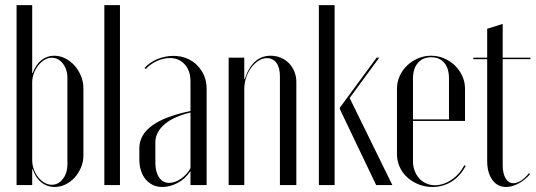

<svg xmlns="http://www.w3.org/2000/svg" viewBox="-20 -719 2081 746"><path d="M105.1 -31V-61.6H107.1Q118.8 -27.5 141.2 -10Q163.8 7.5 191.6 7.5Q214.2 7.5 234.6 -2.4Q255 -12.4 270.3 -29.4Q285.6 -46.4 294.9 -68.6Q304.1 -90.9 304.1 -115.2V-375.6Q304.1 -400.4 294.7 -423.6Q285.2 -446.8 269.6 -464.3Q253.9 -481.9 233.3 -492.2Q212.8 -502.5 190.1 -502.5Q163 -502.5 141 -485.4Q119 -468.2 107.1 -435.1H105.1V-461.4V-699H44.4V0H105.1ZM105.1 -398.1Q105.1 -416.9 111.6 -434.2Q118.1 -451.5 128.9 -465Q139.6 -478.5 153.1 -486.6Q166.6 -494.6 181.2 -494.6Q206.8 -494.6 224.3 -471.9Q241.9 -449.2 241.9 -416.1V-80.4Q241.9 -46.6 224.4 -23.9Q207 -1.1 180.9 -1.1Q166 -1.1 152.5 -9.2Q139 -17.2 128.2 -30.8Q117.5 -44.2 111.3 -61.5Q105.1 -78.8 105.1 -96.8Z M385.4 0H446.1V-699H385.4Z M521.4 -99.2Q521.4 -75.6 527.9 -55.6Q534.5 -35.6 546.2 -21.8Q558 -7.9 574.2 -0.2Q590.5 7.5 610.2 7.5Q641.1 7.5 671.2 -8.9Q701.2 -25.4 718.1 -52H720.1V-28.2V0H782.8V-375.5Q782.8 -402.4 772.8 -425.6Q762.8 -448.8 745.6 -465.9Q728.5 -483 705 -492.4Q681.5 -501.9 653.8 -501.9Q637.5 -501.9 621.2 -498.5Q604.9 -495.1 590.2 -488.9Q575.6 -482.6 563.1 -473.9Q550.6 -465.1 541.6 -454.8L546.6 -450.8Q554.2 -459.8 564.9 -467.5Q575.5 -475.2 588.2 -481.3Q600.9 -487.4 614.2 -490.4Q627.6 -493.5 639.8 -493.5Q675.5 -493.5 697.8 -468.8Q720.1 -444.1 720.1 -403.2V-287.8Q670.2 -277.2 632.9 -263.2Q595.6 -249.2 570.9 -231Q546.1 -212.8 533.8 -191Q521.4 -169.2 521.4 -143.6ZM637.8 -8.4Q612.6 -8.4 598.1 -29.8Q583.6 -51.2 583.6 -87.2V-165.8Q583.6 -186.1 593.1 -204.1Q602.6 -222.1 620.4 -237Q638.2 -251.9 663.6 -263.2Q689 -274.6 720.1 -281.8V-65.6Q706.6 -40.6 683.1 -24.5Q659.6 -8.4 637.8 -8.4Z M931.1 -412.1H929.1V-442.1V-495H868.4V0H929.1V-373.8Q929.1 -396.5 936.4 -417.9Q943.6 -439.4 956.1 -456Q968.5 -472.6 984.2 -482.9Q999.9 -493.1 1016.8 -493.1Q1040.5 -493.1 1054.1 -474.7Q1067.6 -456.2 1067.6 -422.6V0H1131.4V-400.9Q1131.4 -422.2 1123.6 -441.1Q1115.9 -460 1102.6 -473.6Q1089.2 -487.1 1070.9 -494.8Q1052.5 -502.5 1031.6 -502.5Q996.4 -502.5 971.2 -479.9Q946 -457.2 931.1 -412.1Z M1280.1 -699H1219V0H1280.1ZM1453.6 -495H1443.4L1300.5 -300.6V-295L1441.5 0H1504.4L1338.5 -338.2Z M1522.4 -373.8V-120.5Q1522.4 -93.8 1533 -70.3Q1543.6 -46.8 1562.4 -29.8Q1581.3 -12.8 1606.4 -2.6Q1631.6 7.5 1659.9 7.5Q1701.5 7.5 1735.1 -13.8Q1768.6 -35 1789.5 -74.4L1784.1 -77Q1775.2 -59.8 1762.7 -45.5Q1750.1 -31.2 1734.9 -20.9Q1719.8 -10.5 1703 -4.9Q1686.2 0.8 1670.2 0.8Q1651.8 0.8 1635.8 -6.4Q1619.8 -13.6 1608.8 -25.9Q1597.8 -38.1 1591.2 -55.3Q1584.6 -72.5 1584.6 -91.9V-414.2Q1584.6 -452.4 1603.6 -474.4Q1622.6 -496.5 1655.4 -496.5Q1688.1 -496.5 1706.3 -474.9Q1724.5 -453.4 1724.5 -414.2V-255H1580.5V-249H1786.8V-374.1Q1786.8 -400.3 1776.2 -423.6Q1765.6 -446.9 1747.6 -464.4Q1729.6 -481.8 1705.7 -492.2Q1681.8 -502.5 1654.9 -502.5Q1628.1 -502.5 1604.1 -492.2Q1580 -481.9 1561.6 -464.3Q1543.2 -446.6 1532.8 -423.4Q1522.4 -400.2 1522.4 -373.8Z M1946.2 7.5Q1969.5 7.5 1994.8 -6.1Q2020.1 -19.6 2039.6 -42.6L2035 -46Q2020.6 -27.5 2004.7 -17.3Q1988.9 -7.1 1974.8 -7.1Q1965.1 -7.1 1957.5 -12Q1949.9 -16.9 1944.6 -25.7Q1939.3 -34.5 1936.3 -47.3Q1933.2 -60.1 1933.2 -75.1V-489.2H2040.8V-495H1933.2V-626.2L1872.9 -607.1V-494.9H1819.1V-489H1872.9V-93.6Q1872.9 -48 1892.8 -20.2Q1912.8 7.5 1946.2 7.5Z"/></svg>

Font: Moniqa Black
Style: Regular
Weight: 900
Designer: Rajesh Rajput
Foundry: Rajesh Rajput
Version: Version 1.000